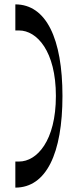

<svg xmlns="http://www.w3.org/2000/svg" viewBox="-20 -720 375 876"><path d="M67 -581C148 -581 235 -487 235 -282C235 -77 148 17 67 17H50V136C191 136 265 -20 265 -282C265 -543 191 -700 50 -700V-581Z"/></svg>

Font: Space Cowgirl Medium
Style: Regular
Weight: 600
Designer: Valery Marier
Foundry: Valery Marier
Version: Version 1.000;hotconv 1.0.109;makeotfexe 2.5.65596